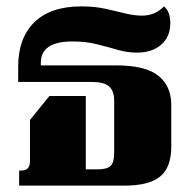

<svg xmlns="http://www.w3.org/2000/svg" viewBox="-20 -582 603 602"><path d="M40 0V-47H43Q60 -47 67 -54Q74 -61 74 -79V-206L135 -281H249V-51H285Q316 -51 327 -62Q338 -73 338 -104V-266Q338 -297 322 -311Q306 -325 269 -325H37V-373Q37 -463 88 -512.5Q139 -562 235 -562Q277 -562 310.5 -554.5Q344 -547 372.5 -540Q401 -533 425 -533Q467 -533 494 -562Q514 -546 514 -509Q514 -467 485.5 -442Q457 -417 409 -417Q379 -417 348 -426Q317 -435 283 -443.5Q249 -452 207 -452Q108 -452 108 -385V-377H344Q436 -377 476.5 -344.5Q517 -312 517 -253V-122Q517 -57 482 -28.5Q447 0 371 0Z"/></svg>

Font: Noto Serif Thai SemiCondensed Black
Style: Regular
Weight: 900
Width: 4
Designer: Monotype Design Team
Foundry: Monotype Imaging Inc.
Version: Version 2.002; ttfautohint (v1.8.4.7-5d5b)